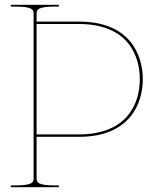

<svg xmlns="http://www.w3.org/2000/svg" viewBox="-20 -780 648 800"><path d="M132.5 -725C132.5 -739.5 139 -752.5 207.5 -752.5H225V-760H25V-752.5H45C113.5 -752.5 120 -739.5 120 -725V-35C120 -20.5 113.5 -7.5 45 -7.5H25V0H225V-7.5H207.5C139 -7.5 132.5 -20.5 132.5 -35V-210H310C520 -210 575 -347.5 575 -450C575 -550.5 522 -690 310 -690H132.5ZM132.5 -220V-680H308.5C514.5 -680 562.5 -546.5 562.5 -450C562.5 -351.5 512.5 -220 308.5 -220Z"/></svg>

Font: ZnikomitSC
Style: Regular
Weight: 100
Designer: gluk
Foundry: gluk
Version: Version 0.55